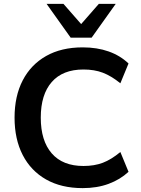

<svg xmlns="http://www.w3.org/2000/svg" viewBox="-20 -959 725 989"><path d="M406 10Q296 10 217.5 -34.5Q139 -79 97 -160.5Q55 -242 55 -353Q55 -464 97 -545Q139 -626 217.5 -670.5Q296 -715 406 -715Q480 -715 539.5 -694Q599 -673 642 -632L600 -530Q553 -568 509.5 -584.5Q466 -601 410 -601Q303 -601 246.5 -536.5Q190 -472 190 -353Q190 -234 246.5 -169Q303 -104 410 -104Q466 -104 509.5 -120.5Q553 -137 600 -176L642 -74Q599 -34 539.5 -12Q480 10 406 10ZM344 -765 220 -939H307L398 -835L489 -939H576L452 -765Z"/></svg>

Font: Mulish ExtraLight
Style: Regular
Weight: 200
Designer: Vernon Adams
Foundry: Vernon Adams
Version: Version 3.603